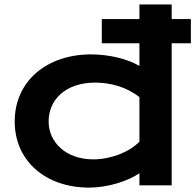

<svg xmlns="http://www.w3.org/2000/svg" viewBox="-20 -830 875 860"><path d="M436 -636.2H835V-744.6H436ZM45.9 -285.6C45.9 -109.9 183.6 10.3 378.9 10.3C462.9 10.3 553.2 -18.6 604.5 -54.2V0H749V-810.1H604.5V-534.7C553.2 -564.9 471.2 -586.4 387.7 -586.4C191.9 -586.4 45.9 -468.8 45.9 -285.6ZM197.8 -285.6C197.8 -384.3 274.4 -460 406.7 -460C472.2 -460 545.9 -441.4 604.5 -395V-195.3C557.6 -147.5 475.1 -116.2 397.5 -116.2C274.9 -116.2 197.8 -193.4 197.8 -285.6Z"/></svg>

Font: Krona One
Style: Regular
Weight: 400
Designer: Yvonne Schüttler
Foundry: Yvonne Schüttler
Version: Version 1.002